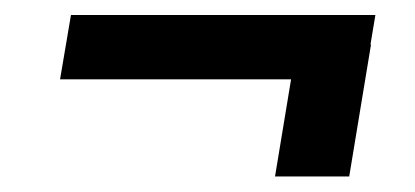

<svg xmlns="http://www.w3.org/2000/svg" viewBox="-20 -413 540 250"><path d="M468.8 -393.5 462.4 -355.1H463.1L434.7 -183.2H338.1L359 -309.7H58.2L72.4 -393.5Z"/></svg>

Font: Inter Thin  BETA
Style: Italic
Weight: 100
Italic angle: -9.39999°
Designer: Rasmus Andersson
Foundry: rsms
Version: Version 3.011;git-f93a4a705